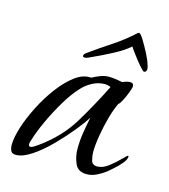

<svg xmlns="http://www.w3.org/2000/svg" viewBox="-76 -495 496 565"><g transform="rotate(15 172.0 -213.0)"><path d="M238 8Q211 8 202 -13.5Q193 -35 193 -57Q193 -82 197 -107Q201 -132 206 -156Q196 -139 174 -112Q152 -85 125 -57.5Q98 -30 70.5 -11.5Q43 7 22 7Q10 7 6.5 -1Q3 -9 3 -19Q3 -40 13 -72Q23 -104 41 -139.5Q59 -175 81.5 -205Q104 -235 128.5 -253.5Q153 -272 178 -270Q189 -276 202 -281Q215 -286 228 -286Q238 -286 248.5 -284.5Q259 -283 269 -281Q274 -283 280 -285Q286 -287 292 -287Q303 -287 303 -277Q303 -272 297.5 -257.5Q292 -243 285.5 -230.5Q279 -218 275 -216Q266 -198 258 -169.5Q250 -141 245 -111Q240 -81 240 -60Q240 -49 243.5 -35.5Q247 -22 262 -22Q279 -22 296.5 -35.5Q314 -49 327 -62.5Q340 -76 342 -76Q344 -76 344 -74Q344 -65 334 -53Q324 -41 312 -30.5Q300 -20 294 -15Q282 -6 267.5 1Q253 8 238 8ZM57 -27Q62 -27 69 -31.5Q76 -36 80 -39Q140 -82 174 -138Q208 -194 240 -258Q236 -260 231 -261Q226 -262 221 -262Q202 -262 183.5 -252Q165 -242 153 -228Q134 -208 114.5 -175.5Q95 -143 79 -108.5Q63 -74 55 -47Q54 -44 53 -41Q52 -38 52 -34Q52 -27 57 -27ZM144 -322Q138 -322 138 -326Q138 -332 148 -338Q177 -359 212 -382Q247 -405 276 -432L280 -434Q285 -433 294.5 -417.5Q304 -402 314 -383Q324 -364 328 -350Q330 -345 330.5 -341.5Q331 -338 331 -336Q330 -330 327.5 -328.5Q325 -327 323 -327Q320 -327 308.5 -340.5Q297 -354 285.5 -369.5Q274 -385 271 -390Q255 -375 223 -358Q191 -341 153 -324Q150 -323 148 -322.5Q146 -322 144 -322Z"/></g></svg>

Font: Bonheur Royale
Style: Regular
Weight: 400
Designer: Robert E. Leuschke
Foundry: Robert E. Leuschke
Version: Version 1.010; ttfautohint (v1.8.3)